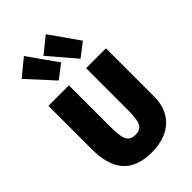

<svg xmlns="http://www.w3.org/2000/svg" viewBox="-312 -1179 1319 1319"><g transform="rotate(-45 348.0 -519.0)"><path d="M192 -1064 342 -852 242 -776 70 -964ZM454 -776 288 -970 404 -1064 553 -852ZM628 -234C628 -75 524 26 347 26C147 26 69 -87 69 -282V-703H268V-314C268 -191 278 -139 352 -139C426 -139 435 -192 435 -314V-703H628Z"/></g></svg>

Font: Repo Black
Style: Regular
Weight: 900
Designer: Stefan Peev
Foundry: Context Ltd
Version: Version 1.502